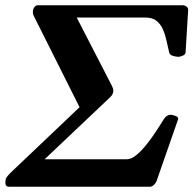

<svg xmlns="http://www.w3.org/2000/svg" viewBox="-20 -713 738 733"><path d="M14.6 0Q7.8 0 4.2 -3.9Q0.5 -7.8 0.5 -14.2Q0.5 -21 2 -29.3Q3.4 -37.6 27.3 -60.1L283.7 -303.7L107.9 -654.3Q105.5 -658.7 105.5 -667.5Q105.5 -677.2 110.8 -685.1Q116.2 -692.9 125 -692.9H678.2Q685.5 -692.9 692.4 -687.7Q699.2 -682.6 698.2 -672.9L688.5 -512.7Q687.5 -504.4 677 -500.2Q666.5 -496.1 661.1 -496.1Q653.3 -496.1 640.9 -499.5Q628.4 -502.9 626 -512.2Q620.6 -535.2 615.5 -558.6Q610.4 -582 601.6 -601.8Q592.8 -621.6 577.1 -633.8Q561.5 -646 535.2 -646H272.9L407.7 -384.3Q410.2 -379.4 411.4 -375.2Q412.6 -371.1 412.6 -367.2Q412.6 -360.8 409.7 -354Q406.7 -347.2 398.9 -340.3L150.4 -105H463.9Q476.6 -105 490.5 -113.8Q504.4 -122.6 518.8 -137.7Q533.2 -152.8 548.1 -172.4Q563 -191.9 577.4 -214.1Q591.8 -236.3 606 -258.8Q616.2 -274.9 631.8 -274.9Q637.2 -274.9 649.2 -270.8Q661.1 -266.6 660.2 -258.3L577.1 -20Q566.4 -0.5 552.2 0Z"/></svg>

Font: Gelasio
Style: Italic
Weight: 400
Italic angle: -8.5°
Designer: Eben Sorkin
Foundry: Eben Sorkin
Version: Version 1.008